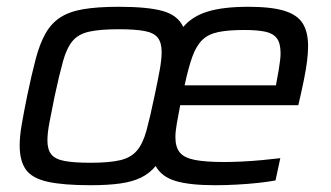

<svg xmlns="http://www.w3.org/2000/svg" viewBox="-20 -538 977 566"><path d="M246.7 8Q166.7 8 120.9 -2.1Q75.1 -12.2 56.5 -37.8Q38 -63.5 38 -109.6Q38 -136.1 44.2 -171.9Q50.4 -207.7 59.9 -254.5Q73.3 -319 85.3 -364.2Q97.2 -409.5 114.3 -439.5Q131.3 -469.5 157.9 -486.7Q184.5 -504 226.2 -511Q267.8 -518 330.1 -518Q416.2 -518 460.4 -505.4Q504.5 -492.8 520.2 -458.5Q547 -490.3 593 -504.2Q638.9 -518 712.3 -518Q780 -518 818.3 -506.1Q856.6 -494.3 872.4 -469Q888.2 -443.7 888.2 -402.3Q888.2 -382.2 885.2 -357.9Q882.2 -333.7 875.8 -302.2Q869.5 -270.8 859.4 -227.8H511.2Q505.4 -197.6 501.3 -174.2Q497.1 -150.8 497.1 -133.2Q497.1 -104.3 510.2 -88.4Q523.3 -72.5 554.8 -66.5Q586.3 -60.4 641 -60.4Q665.3 -60.4 694.6 -61.9Q723.9 -63.3 753.3 -66.1Q782.8 -68.8 806.3 -71.7L792.2 -6.1Q771.1 -2.1 740.9 1.2Q710.7 4.5 677.6 6.2Q644.5 8 613.9 8Q539.2 8 497.6 -4.5Q456 -17 438.9 -48.6Q421.3 -27.1 395.9 -14.6Q370.4 -2.1 334.2 2.9Q298 8 246.7 8ZM246.5 -58.2Q303.1 -58.2 334.8 -65.9Q366.5 -73.5 383.9 -94.3Q401.4 -115 411.9 -153.7Q422.5 -192.4 435.3 -254Q446.3 -305.6 451.4 -334.7Q456.5 -363.8 456.5 -384.9Q456.5 -412.5 444.9 -427Q433.4 -441.5 405.9 -446.6Q378.4 -451.8 330.3 -451.8Q275.3 -451.8 243.1 -444.7Q210.9 -437.6 193.7 -416.9Q176.5 -396.2 165.7 -357.2Q154.9 -318.3 141.1 -254.5Q132.1 -210 126 -178.1Q119.8 -146.3 119.8 -124.1Q119.8 -97 131.3 -82.8Q142.9 -68.5 170.6 -63.4Q198.4 -58.2 246.5 -58.2ZM524.2 -286.4H793.4Q798.8 -314.5 801.7 -332.1Q804.6 -349.6 805.8 -360.9Q807.1 -372.2 807.1 -381Q807.1 -410.8 796 -425.3Q785 -439.8 761.5 -444.7Q738 -449.6 700.2 -449.6Q652.8 -449.6 623.2 -443.4Q593.7 -437.3 576 -419.9Q558.4 -402.5 546.9 -370.6Q535.4 -338.6 524.2 -286.4Z"/></svg>

Font: Saira Thin
Style: Italic
Weight: 100
Italic angle: -12°
Designer: Hector Gatti with collaboration of the Omnibus-Type team
Foundry: Omnibus-Type
Version: Version 1.101